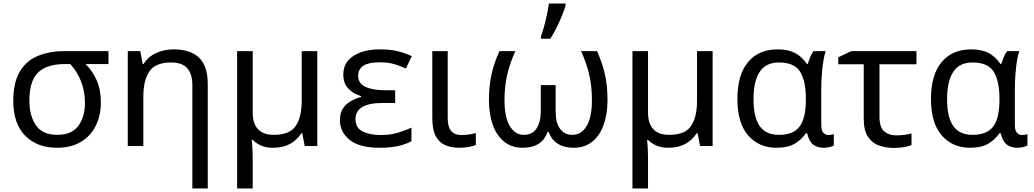

<svg xmlns="http://www.w3.org/2000/svg" viewBox="-20 -825 5841 1085"><path d="M550 -246Q550 -174 522 -116Q494 -58 438.5 -24Q383 10 301 10Q190 10 122.5 -58Q55 -126 55 -256Q55 -356 90.5 -418Q126 -480 191.5 -508Q257 -536 346 -536H593V-463H463Q502 -426 526 -372Q550 -318 550 -246ZM146 -256Q146 -171 183 -117Q220 -63 303 -63Q386 -63 423 -114Q460 -165 460 -244Q460 -308 438.5 -364Q417 -420 377 -463H346Q246 -463 196 -416Q146 -369 146 -256Z M960 -546Q1056 -546 1105 -499Q1154 -452 1154 -349V240H1067V-343Q1067 -407 1038 -439.5Q1009 -472 947 -472Q859 -472 824.5 -422Q790 -372 790 -278V0H702V-536H773L786 -463H791Q817 -505 863 -525.5Q909 -546 960 -546Z M1773 -536V0H1702L1688 -72H1683Q1657 -32 1617.5 -11Q1578 10 1522 10Q1483 10 1455 -2.5Q1427 -15 1407 -35H1403Q1405 -17 1406.5 13.5Q1408 44 1408 84V240H1320V-536H1408V-190Q1408 -63 1528 -63Q1617 -63 1651 -113Q1685 -163 1685 -257V-536Z M2213 -315V-243H2140Q1989 -243 1989 -151Q1989 -102 2030 -82Q2071 -62 2131 -62Q2186 -62 2229 -75Q2272 -88 2305 -104V-27Q2274 -10 2231 0Q2188 10 2126 10Q2011 10 1956 -34.5Q1901 -79 1901 -146Q1901 -186 1917.5 -211.5Q1934 -237 1961 -252.5Q1988 -268 2020 -277V-282Q1975 -296 1947.5 -325.5Q1920 -355 1920 -404Q1920 -472 1977.5 -509Q2035 -546 2126 -546Q2184 -546 2225.5 -536Q2267 -526 2307 -508L2274 -438Q2241 -453 2206.5 -463Q2172 -473 2125 -473Q2004 -473 2004 -397Q2004 -353 2045.5 -334Q2087 -315 2157 -315Z M2510 -536V-158Q2510 -110 2528.5 -86Q2547 -62 2587 -62Q2609 -62 2632.5 -65.5Q2656 -69 2669 -73V-6Q2655 1 2628 5.5Q2601 10 2575 10Q2531 10 2496.5 -4.5Q2462 -19 2442.5 -55.5Q2423 -92 2423 -157V-536Z M3354 -536Q3385 -466 3399 -402Q3413 -338 3413 -260Q3413 -180 3391 -119Q3369 -58 3326.5 -24Q3284 10 3222 10Q3114 10 3080 -80H3075Q3043 10 2934 10Q2872 10 2829.5 -24Q2787 -58 2765 -119Q2743 -180 2743 -260Q2743 -338 2757 -402Q2771 -466 2802 -536H2892Q2861 -466 2846 -402Q2831 -338 2831 -259Q2831 -162 2861 -112.5Q2891 -63 2940 -63Q2989 -63 3012.5 -100Q3036 -137 3036 -193V-344H3120V-193Q3120 -131 3145 -97Q3170 -63 3215 -63Q3265 -63 3295 -112.5Q3325 -162 3325 -259Q3325 -338 3310 -402Q3295 -466 3264 -536ZM3037 -606V-620Q3046 -644 3055 -677Q3064 -710 3071 -744Q3078 -778 3082 -805H3176V-794Q3170 -772 3156.5 -738.5Q3143 -705 3125.5 -669.5Q3108 -634 3090 -606Z M4007 -536V0H3936L3922 -72H3917Q3891 -32 3851.5 -11Q3812 10 3756 10Q3717 10 3689 -2.5Q3661 -15 3641 -35H3637Q3639 -17 3640.5 13.5Q3642 44 3642 84V240H3554V-536H3642V-190Q3642 -63 3762 -63Q3851 -63 3885 -113Q3919 -163 3919 -257V-536Z M4367 10Q4269 10 4208 -59.5Q4147 -129 4147 -266Q4147 -402 4207 -474Q4267 -546 4375 -546Q4434 -546 4473.5 -525Q4513 -504 4539 -464H4545Q4550 -481 4558 -501Q4566 -521 4577 -536H4646Q4638 -514 4632.5 -478Q4627 -442 4624 -402Q4621 -362 4621 -326V-118Q4621 -87 4633 -74.5Q4645 -62 4662 -62Q4670 -62 4679 -64Q4688 -66 4692 -67V-3Q4684 2 4668 6Q4652 10 4636 10Q4599 10 4575.5 -8Q4552 -26 4541 -72H4534Q4511 -38 4472.5 -14Q4434 10 4367 10ZM4382 -63Q4464 -63 4499 -110.5Q4534 -158 4534 -261V-267Q4534 -367 4501.5 -419.5Q4469 -472 4381 -472Q4308 -472 4273 -419Q4238 -366 4238 -265Q4238 -164 4272.5 -113.5Q4307 -63 4382 -63Z M5159 -536V-462H4950V-164Q4950 -106 4976.5 -83Q5003 -60 5046 -60Q5068 -60 5091.5 -63Q5115 -66 5131 -71V-5Q5117 1 5089.5 6Q5062 11 5033 11Q4987 11 4948 -2.5Q4909 -16 4885 -52Q4861 -88 4861 -155V-462H4717V-501L4790 -536Z M5461 10Q5363 10 5302 -59.5Q5241 -129 5241 -266Q5241 -402 5301 -474Q5361 -546 5469 -546Q5528 -546 5567.5 -525Q5607 -504 5633 -464H5639Q5644 -481 5652 -501Q5660 -521 5671 -536H5740Q5732 -514 5726.5 -478Q5721 -442 5718 -402Q5715 -362 5715 -326V-118Q5715 -87 5727 -74.5Q5739 -62 5756 -62Q5764 -62 5773 -64Q5782 -66 5786 -67V-3Q5778 2 5762 6Q5746 10 5730 10Q5693 10 5669.5 -8Q5646 -26 5635 -72H5628Q5605 -38 5566.5 -14Q5528 10 5461 10ZM5476 -63Q5558 -63 5593 -110.5Q5628 -158 5628 -261V-267Q5628 -367 5595.5 -419.5Q5563 -472 5475 -472Q5402 -472 5367 -419Q5332 -366 5332 -265Q5332 -164 5366.5 -113.5Q5401 -63 5476 -63Z"/></svg>

Font: Apis
Style: Regular
Weight: 400
Designer: Monotype Design Team
Foundry: Monotype Imaging Inc.
Version: Version 2.000; build 0001